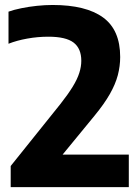

<svg xmlns="http://www.w3.org/2000/svg" viewBox="-20 -770 577 790"><path d="M24 0V-87L228.5 -342Q260 -382 279 -413Q298 -444 306.2 -469.8Q314.5 -495.5 314.5 -520Q314.5 -570.5 282.8 -594.8Q251 -619 179 -619Q135 -619 92 -611.2Q49 -603.5 15 -590V-722Q37 -730 67.8 -736.2Q98.5 -742.5 132 -746Q165.5 -749.5 196.5 -749.5Q333.5 -749.5 404 -698.2Q474.5 -647 474.5 -535.5Q474.5 -498 464.8 -460.8Q455 -423.5 431.8 -382.8Q408.5 -342 369 -294L204 -93L199.5 -134H510V0Z"/></svg>

Font: Encode Sans Condensed Thin
Style: Bold
Weight: 700
Version: Version 3.002